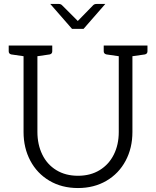

<svg xmlns="http://www.w3.org/2000/svg" viewBox="-20 -941 789 970"><path d="M725 -682Q725 -669 712 -666L649 -657V-274Q649 -193 614.5 -128.5Q580 -64 517.5 -27.5Q455 9 374 9Q292 9 229.5 -28Q167 -65 133 -129.5Q99 -194 99 -274V-657L37 -666Q24 -669 24 -682V-711H244V-682Q244 -669 231 -666L169 -657V-275Q169 -211 193.5 -160.5Q218 -110 264.5 -81.5Q311 -53 374 -53Q437 -53 483.5 -81.5Q530 -110 555 -160Q580 -210 580 -274V-657L518 -666Q504 -669 504 -682V-711H725ZM512 -921 402 -795H344L234 -921H277Q287 -921 293 -915L373 -835L451 -915Q457 -921 468 -921Z"/></svg>

Font: Aleo Light
Style: Regular
Weight: 300
Designer: Alessio Laiso
Foundry: Alessio Laiso
Version: Version 2.000